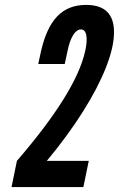

<svg xmlns="http://www.w3.org/2000/svg" viewBox="-20 -763 485 783"><path d="M27 0H320L342 -107H171Q257 -210.5 318.2 -307.8Q379.5 -405 412.2 -488.2Q445 -571.5 445 -632Q445 -743 331 -743Q258.5 -743 213.8 -696.8Q169 -650.5 147 -553L136 -502H244L255 -553Q263.5 -596 278 -619.5Q292.5 -643 310 -643Q327.5 -643 332 -618.8Q336.5 -594.5 327 -553Q289 -385 49 -107Z"/></svg>

Font: League Gothic
Style: Italic
Weight: 400
Designer: The League of Moveable Type
Version: Version 1.600; ttfautohint (v1.8.3)